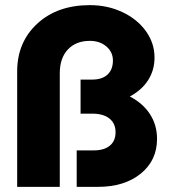

<svg xmlns="http://www.w3.org/2000/svg" viewBox="-20 -728 668 748"><path d="M330.1 -568.8Q275.9 -568.8 244.4 -535.2Q212.9 -501.5 212.9 -442.9V0H46.9V-449.2Q46.9 -563.5 125 -635.7Q203.1 -708 330.1 -708Q398.9 -708 457 -680.7Q515.1 -653.3 548.6 -606.4Q582 -559.6 582 -503.9Q582 -454.6 556.9 -415.5Q531.7 -376.5 485.8 -352.1Q536.1 -326.2 564 -283.7Q591.8 -241.2 591.8 -187Q591.8 -103 528.3 -51.5Q464.8 0 360.8 0H278.8V-142.1H345.2Q385.7 -142.1 408 -160.6Q430.2 -179.2 430.2 -212.9Q430.2 -247.1 406.5 -266.1Q382.8 -285.2 339.8 -285.2H293.9V-418H339.8Q377.9 -418 398.9 -437.5Q419.9 -457 419.9 -492.2Q419.9 -525.4 394.3 -547.1Q368.7 -568.8 330.1 -568.8Z"/></svg>

Font: Overused Grotesk ExtraBold
Style: Regular
Weight: 800
Version: Version 0.002